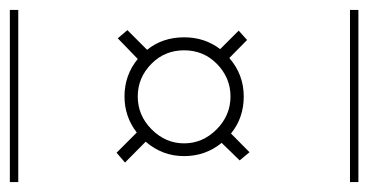

<svg xmlns="http://www.w3.org/2000/svg" viewBox="-208 -549 748 390"><g transform="rotate(-90 166.0 -354.0)"><path d="M-8.8 -708H340.8V-690.9H-8.8ZM-8.8 -17.1H340.8V0H-8.8ZM91.8 -450.2Q124 -475.1 165 -475.1Q208.5 -475.1 241.2 -448.2L283.2 -488.8L299.8 -469.2L259.8 -429.2Q285.2 -397.9 285.2 -354Q285.2 -312 261.2 -280.8L298.8 -243.2L279.8 -226.1L243.2 -262.2Q209.5 -232.9 165 -232.9Q121.6 -232.9 89.8 -258.8L51.8 -221.2L35.2 -241.2L70.8 -277.8Q43.9 -310.5 43.9 -354Q43.9 -398.4 73.2 -432.1L30.8 -474.1L50.8 -491.2ZM231.9 -288.1Q258.8 -314.9 258.8 -354Q258.8 -393.1 231.9 -419.9Q203.6 -448.2 165 -448.2Q126.5 -448.2 98.1 -419.9Q69.8 -391.6 69.8 -354Q69.8 -316.4 98.1 -288.1Q126.5 -259.8 165 -259.8Q203.6 -259.8 231.9 -288.1Z"/></g></svg>

Font: FoglihtenFr02
Style: Regular
Weight: 500
Version: Version 0.68